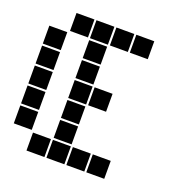

<svg xmlns="http://www.w3.org/2000/svg" viewBox="-126 -802 851 905"><g transform="rotate(20 300.0 -350.0)"><path d="M106 -695Q105 -695 105 -695Q105 -695 105 -694V-606Q105 -605 105 -605Q105 -605 106 -605H194Q195 -605 195 -605Q195 -605 195 -606V-694Q195 -695 195 -695Q195 -695 194 -695ZM206 -695Q205 -695 205 -695Q205 -695 205 -694V-606Q205 -605 205 -605Q205 -605 206 -605H294Q295 -605 295 -605Q295 -605 295 -606V-694Q295 -695 295 -695Q295 -695 294 -695ZM306 -695Q305 -695 305 -695Q305 -695 305 -694V-606Q305 -605 305 -605Q305 -605 306 -605H394Q395 -605 395 -605Q395 -605 395 -606V-694Q395 -695 395 -695Q395 -695 394 -695ZM406 -695Q405 -695 405 -695Q405 -695 405 -694V-606Q405 -605 405 -605Q405 -605 406 -605H494Q495 -605 495 -605Q495 -605 495 -606V-694Q495 -695 495 -695Q495 -695 494 -695ZM6 -595Q5 -595 5 -595Q5 -595 5 -594V-506Q5 -505 5 -505Q5 -505 6 -505H94Q95 -505 95 -505Q95 -505 95 -506V-594Q95 -595 95 -595Q95 -595 94 -595ZM206 -595Q205 -595 205 -595Q205 -595 205 -594V-506Q205 -505 205 -505Q205 -505 206 -505H294Q295 -505 295 -505Q295 -505 295 -506V-594Q295 -595 295 -595Q295 -595 294 -595ZM6 -495Q5 -495 5 -495Q5 -495 5 -494V-406Q5 -405 5 -405Q5 -405 6 -405H94Q95 -405 95 -405Q95 -405 95 -406V-494Q95 -495 95 -495Q95 -495 94 -495ZM206 -495Q205 -495 205 -495Q205 -495 205 -494V-406Q205 -405 205 -405Q205 -405 206 -405H294Q295 -405 295 -405Q295 -405 295 -406V-494Q295 -495 295 -495Q295 -495 294 -495ZM6 -395Q5 -395 5 -395Q5 -395 5 -394V-306Q5 -305 5 -305Q5 -305 6 -305H94Q95 -305 95 -305Q95 -305 95 -306V-394Q95 -395 95 -395Q95 -395 94 -395ZM206 -395Q205 -395 205 -395Q205 -395 205 -394V-306Q205 -305 205 -305Q205 -305 206 -305H294Q295 -305 295 -305Q295 -305 295 -306V-394Q295 -395 295 -395Q295 -395 294 -395ZM306 -395Q305 -395 305 -395Q305 -395 305 -394V-306Q305 -305 305 -305Q305 -305 306 -305H394Q395 -305 395 -305Q395 -305 395 -306V-394Q395 -395 395 -395Q395 -395 394 -395ZM6 -295Q5 -295 5 -295Q5 -295 5 -294V-206Q5 -205 5 -205Q5 -205 6 -205H94Q95 -205 95 -205Q95 -205 95 -206V-294Q95 -295 95 -295Q95 -295 94 -295ZM206 -295Q205 -295 205 -295Q205 -295 205 -294V-206Q205 -205 205 -205Q205 -205 206 -205H294Q295 -205 295 -205Q295 -205 295 -206V-294Q295 -295 295 -295Q295 -295 294 -295ZM6 -195Q5 -195 5 -195Q5 -195 5 -194V-106Q5 -105 5 -105Q5 -105 6 -105H94Q95 -105 95 -105Q95 -105 95 -106V-194Q95 -195 95 -195Q95 -195 94 -195ZM206 -195Q205 -195 205 -195Q205 -195 205 -194V-106Q205 -105 205 -105Q205 -105 206 -105H294Q295 -105 295 -105Q295 -105 295 -106V-194Q295 -195 295 -195Q295 -195 294 -195ZM106 -95Q105 -95 105 -95Q105 -95 105 -94V-6Q105 -5 105 -5Q105 -5 106 -5H194Q195 -5 195 -5Q195 -5 195 -6V-94Q195 -95 195 -95Q195 -95 194 -95ZM206 -95Q205 -95 205 -95Q205 -95 205 -94V-6Q205 -5 205 -5Q205 -5 206 -5H294Q295 -5 295 -5Q295 -5 295 -6V-94Q295 -95 295 -95Q295 -95 294 -95ZM306 -95Q305 -95 305 -95Q305 -95 305 -94V-6Q305 -5 305 -5Q305 -5 306 -5H394Q395 -5 395 -5Q395 -5 395 -6V-94Q395 -95 395 -95Q395 -95 394 -95ZM406 -95Q405 -95 405 -95Q405 -95 405 -94V-6Q405 -5 405 -5Q405 -5 406 -5H494Q495 -5 495 -5Q495 -5 495 -6V-94Q495 -95 495 -95Q495 -95 494 -95Z"/></g></svg>

Font: Doto Black
Style: Regular
Weight: 900
Monospace: yes
Version: Version 1.000